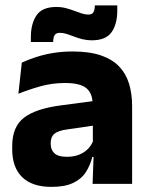

<svg xmlns="http://www.w3.org/2000/svg" viewBox="-20 -700 567 731"><path d="M332.5 0 337 -123 333.5 -130.5V-284L332.5 -304Q332.5 -345 308.5 -364.5Q284.5 -384 228 -384Q178.5 -384 134 -371.5Q89.5 -359 50 -343L63 -461.5Q86.5 -472.5 115.8 -482.2Q145 -492 180.5 -498Q216 -504 256.5 -504Q321 -504 364.5 -489Q408 -474 434 -446.5Q460 -419 471.5 -380.8Q483 -342.5 483 -296.5V0ZM176 11.5Q102.5 11.5 64.5 -25.5Q26.5 -62.5 26.5 -131V-144.5Q26.5 -217 71.2 -251.8Q116 -286.5 213.5 -299L345.5 -316.5L354.5 -224.5L237.5 -207.5Q202 -203 187.5 -191Q173 -179 173 -155.5V-152Q173 -129.5 187.5 -116.2Q202 -103 234 -103Q262 -103 282.2 -111.5Q302.5 -120 315.5 -133.8Q328.5 -147.5 335 -164.5L356.5 -102.5H331.5Q323.5 -70.5 306.8 -44.5Q290 -18.5 258.5 -3.5Q227 11.5 176 11.5ZM329.5 -546.5Q311.5 -546.5 294.8 -550.5Q278 -554.5 262.8 -560.5Q247.5 -566.5 233.8 -570.8Q220 -575 208.5 -575Q194 -575 188.5 -567Q183 -559 182.5 -542.5V-540H97.5V-559Q97.5 -609.5 119 -641.5Q140.5 -673.5 194.5 -673.5Q214 -673.5 231 -669Q248 -664.5 263 -658.8Q278 -653 291.2 -648.8Q304.5 -644.5 316 -644.5Q330 -644.5 335.2 -652.8Q340.5 -661 341 -677V-679.5H426.5V-659Q426.5 -608.5 404.8 -577.5Q383 -546.5 329.5 -546.5Z"/></svg>

Font: Anek Bangla Medium
Style: Bold
Weight: 700
Version: Version 1.003